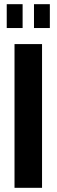

<svg xmlns="http://www.w3.org/2000/svg" viewBox="-20 -898 271 918"><path d="M49.4 0V-687.2H181V0ZM12.2 -764V-878H88.1V-764ZM142.5 -764V-878H218.3V-764Z"/></svg>

Font: Archivo SemiBold ExtraCondensed
Style: Regular
Weight: 600
Width: 2
Version: Version 2.001